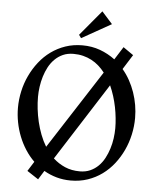

<svg xmlns="http://www.w3.org/2000/svg" viewBox="-61 -955 836 1030"><g transform="rotate(5 357.5 -440.0)"><path d="M523.9 -512.2 257.8 -95.2Q286.6 -68.8 322 -53.5Q357.4 -38.1 401.9 -38.1Q433.1 -38.1 457.8 -49.1Q482.4 -60.1 501.5 -78.9Q520.5 -97.7 533.7 -122.6Q546.9 -147.5 555.4 -174.8Q564 -202.1 567.9 -230.7Q571.8 -259.3 571.8 -285.2Q571.8 -311.5 568.8 -340.1Q565.9 -368.7 560.1 -397.9Q554.2 -427.2 545.2 -456.1Q536.1 -484.9 523.9 -512.2ZM210.9 -153.8 483.9 -577.1Q468.8 -596.7 450.9 -612.5Q433.1 -628.4 411.9 -639.6Q390.6 -650.9 366.2 -657Q341.8 -663.1 314 -663.1Q282.2 -663.1 257.6 -652.1Q232.9 -641.1 213.9 -622.3Q194.8 -603.5 181.6 -578.9Q168.5 -554.2 160.2 -526.9Q151.9 -499.5 147.9 -471.2Q144 -442.9 144 -417Q144 -385.7 147.9 -351.6Q151.9 -317.4 159.9 -283.2Q168 -249 180.7 -215.8Q193.4 -182.6 210.9 -153.8ZM183.1 23.9 122.1 -16.1 154.8 -67.9Q127.9 -94.2 106.9 -126.7Q85.9 -159.2 71.5 -195.6Q57.1 -231.9 49.6 -270.8Q42 -309.6 42 -349.1Q42 -394 51.8 -438.5Q61.5 -482.9 80.6 -523.2Q99.6 -563.5 127 -598.4Q154.3 -633.3 189.5 -658.7Q224.6 -684.1 266.8 -698.5Q309.1 -712.9 357.9 -712.9Q409.2 -712.9 453.1 -696.8Q497.1 -680.7 534.2 -652.8L578.1 -722.2L632.8 -684.1L583 -605Q605 -579.1 621.6 -549.1Q638.2 -519 649.7 -486.1Q661.1 -453.1 667 -418.5Q672.9 -383.8 672.9 -349.1Q672.9 -304.2 663.1 -259.5Q653.3 -214.8 634.5 -174.6Q615.7 -134.3 588.6 -99.6Q561.5 -64.9 526.4 -39.3Q491.2 -13.7 449 0.7Q406.7 15.1 357.9 15.1Q317.4 15.1 281 4.9Q244.6 -5.4 212.9 -23.9ZM346.7 -750.5 334.5 -767.6 448.2 -903.8 505.4 -839.8Z"/></g></svg>

Font: Redressed
Style: Regular
Weight: 400
Designer: Astigmatic (AOETI)
Foundry: Astigmatic (AOETI)
Version: Version 1.001